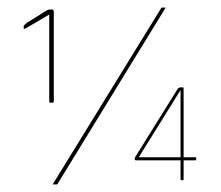

<svg xmlns="http://www.w3.org/2000/svg" viewBox="-20 -462 578 503"><path d="M130 21H118L403 -442H414ZM42 -388V-393Q42 -395 45 -397.5Q48 -400 50 -402L103 -435Q106 -437 111 -437H117Q120 -437 120.5 -433.5Q121 -430 121 -429V-196Q121 -195 120 -194Q118 -193 118 -193H111Q109 -193 109 -197V-424L48 -388Q46 -387 44 -386.5Q42 -386 42 -388ZM492 -42H461V7Q461 10 460 10H455Q453 10 453 7V-42H336Q333 -42 333 -44Q333 -50 337 -55L446 -230Q449 -233 453 -233H460Q461 -233 461 -231V-50H492Q494 -50 494 -49V-44Q494 -42 492 -42ZM453 -226 346 -54Q342 -50 347 -50H453Z"/></svg>

Font: Chathura Thin
Style: Regular
Weight: 250
Designer: Appaji Ambarisha Darbha
Foundry: Aditya Fonts
Version: Version 1.001 2016